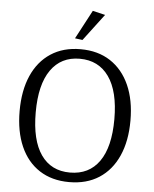

<svg xmlns="http://www.w3.org/2000/svg" viewBox="-58 -905 770 963"><g transform="rotate(5 327.0 -423.0)"><path d="M331 -706 293 -711 370 -856 433 -841ZM326 10Q239 10 176.5 -30.5Q114 -71 81 -146Q48 -221 48 -324Q48 -427 81 -502Q114 -577 176.5 -618Q239 -659 326 -659Q414 -659 476.5 -618Q539 -577 572.5 -502Q606 -427 606 -324Q606 -221 572.5 -146Q539 -71 476.5 -30.5Q414 10 326 10ZM326 -38Q422 -38 473.5 -111Q525 -184 525 -324Q525 -464 473 -537.5Q421 -611 326 -611Q232 -611 180.5 -537.5Q129 -464 129 -324Q129 -184 180 -111Q231 -38 326 -38Z"/></g></svg>

Font: Arsenal SC
Style: Regular
Weight: 400
Designer: Andrij Shevchenko
Foundry: Stairsfor
Version: Version 2.001; ttfautohint (v1.8.4.7-5d5b)